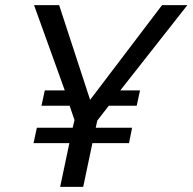

<svg xmlns="http://www.w3.org/2000/svg" viewBox="-20 -730 752 750"><path d="M450 -377H527L514 -317H405L360 -259L354 -231H496L484 -171H341L305 0H215L251 -171H111L124 -231H264L271 -261L252 -317H142L155 -377H233L113 -710H211L332 -340L613 -710H712Z"/></svg>

Font: Raleway Thin Medium
Style: Italic
Weight: 500
Italic angle: -12°
Version: Version 4.026